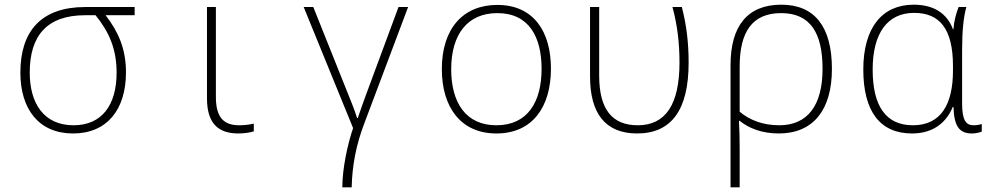

<svg xmlns="http://www.w3.org/2000/svg" viewBox="-20 -560 4240 820"><path d="M292 10C437 10 518 -92 518 -251C518 -352 485 -425 431 -495H555V-530H344C157 -530 67 -428 67 -250C67 -95 145 10 292 10ZM294 -25C167 -25 107 -119 107 -250C107 -407 180 -495 344 -495H388C445 -425 478 -352 478 -250C478 -111 415 -25 294 -25Z M998 10C1022 10 1049 6 1064 1V-32C1047 -28 1024 -25 1002 -25C935 -25 902 -59 902 -146V-530H864V-140C864 -33 912 10 998 10Z M1442 240H1482C1484 149 1500 60 1537 -36L1723 -530H1682L1546 -163C1533 -127 1519 -89 1508 -56H1505C1493 -95 1472 -145 1464 -165L1318 -530H1277L1488 -13C1465 54 1442 159 1442 240Z M2100 10C2254 10 2333 -103 2333 -267C2333 -424 2260 -539 2104 -539C1957 -539 1867 -437 1867 -265C1867 -102 1948 10 2100 10ZM2100 -25C1970 -25 1907 -121 1907 -264C1907 -415 1978 -504 2104 -504C2240 -504 2293 -401 2293 -266C2293 -124 2233 -25 2100 -25Z M2701 10C2848 10 2921 -91 2921 -292C2921 -378 2912 -453 2892 -530H2852C2873 -453 2882 -375 2882 -293C2882 -113 2822 -25 2704 -25C2595 -25 2539 -92 2539 -237V-530H2500V-233C2500 -75 2566 10 2701 10Z M3100 -282V240H3139V70C3139 28 3138 -4 3136 -44H3139C3177 -13 3233 10 3306 10C3453 10 3533 -90 3533 -266C3533 -446 3459 -540 3317 -540C3174 -540 3100 -451 3100 -282ZM3308 -25C3239 -25 3181 -47 3139 -83V-276C3139 -424 3193 -504 3316 -504C3439 -504 3493 -422 3493 -266C3493 -107 3427 -25 3308 -25Z M3875 10C3971 10 4024 -42 4049 -103H4052C4055 -22 4076 10 4131 10C4147 10 4164 6 4173 2V-30C4163 -27 4150 -25 4138 -25C4105 -25 4089 -47 4089 -119V-344C4089 -430 4095 -485 4107 -530H4074C4063 -502 4054 -468 4052 -435H4050C4024 -504 3967 -540 3882 -540C3747 -540 3667 -441 3667 -263C3667 -85 3738 10 3875 10ZM3879 -25C3764 -25 3707 -106 3707 -263C3707 -418 3770 -505 3884 -505C3993 -505 4050 -437 4050 -278V-259C4050 -115 3999 -25 3879 -25Z"/></svg>

Font: Noto Sans Mono ExtraLight
Style: Regular
Weight: 200
Designer: Monotype Design Team
Foundry: Monotype Imaging Inc.
Version: Version 2.014